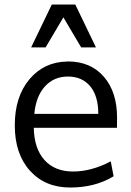

<svg xmlns="http://www.w3.org/2000/svg" viewBox="-20 -818 581 849"><path d="M45.4 0ZM117.7 -608.4 209 -797.9H313L404.3 -608.4H338.9L260.3 -741.2L181.6 -608.4ZM131.8 -314.5H414.6Q414.6 -394 378.7 -436.8Q342.8 -479.5 280.3 -479.5Q217.8 -479.5 178.2 -435.3Q138.7 -391.1 131.8 -314.5ZM497.6 -296.9 497.1 -252.9H129.4Q130.9 -161.6 176.5 -110.6Q222.2 -59.6 303.2 -59.6Q384.3 -59.6 469.7 -104.5L482.4 -38.6Q400.9 11.2 290.3 11.2Q179.7 11.2 112.5 -63Q45.4 -137.2 45.4 -263.9Q45.4 -390.6 110.4 -467.8Q175.8 -544.9 278.3 -545.9Q279.3 -545.9 280.3 -546.4Q381.8 -545.9 439.9 -478Q498 -410.2 497.6 -296.9Z"/></svg>

Font: Oxygen
Style: Normal
Weight: 400
Designer: Vernon Adams
Foundry: Vernon Adams
Version: Version Release 0.2.2 webfont; ttfautohint (v0.8.52-bc40) -l